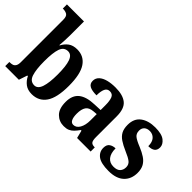

<svg xmlns="http://www.w3.org/2000/svg" viewBox="-79 -1211 1672 1672"><g transform="rotate(45 757.0 -375.0)"><path d="M349 10Q299 10 266.5 -14.5Q234 -39 215 -78H208L182 0H14V-51H20Q37 -51 52 -55.5Q67 -60 76.5 -75.5Q86 -91 86 -121V-642Q86 -685 66.5 -697Q47 -709 19 -709H14V-760H224V-587Q224 -559 222 -522.5Q220 -486 218 -463H222Q241 -500 272.5 -523.5Q304 -547 355 -547Q438 -547 483 -480.5Q528 -414 528 -270Q528 -124 481.5 -57Q435 10 349 10ZM311 -60Q352 -60 370.5 -114.5Q389 -169 389 -271Q389 -376 370.5 -427.5Q352 -479 310 -479Q260 -479 242 -427Q224 -375 224 -270Q224 -169 242 -114.5Q260 -60 311 -60Z M743 10Q686 10 646 -29.5Q606 -69 606 -152Q606 -233 654.5 -272Q703 -311 801 -314L872 -317V-374Q872 -430 860 -460Q848 -490 814 -490Q782 -490 769 -461Q756 -432 756 -382Q699 -382 671 -397.5Q643 -413 643 -448Q643 -482 667.5 -504.5Q692 -527 733 -537.5Q774 -548 825 -548Q917 -548 963.5 -510Q1010 -472 1010 -377V-122Q1010 -80 1021.5 -65.5Q1033 -51 1063 -51H1066V0H899L881 -72H873Q854 -45 836.5 -27Q819 -9 797.5 0.5Q776 10 743 10ZM794 -57Q830 -57 851.5 -94.5Q873 -132 873 -191V-268L836 -265Q786 -261 766.5 -232Q747 -203 747 -148Q747 -105 758.5 -81Q770 -57 794 -57Z M1296 10Q1202 10 1161.5 -20.5Q1121 -51 1121 -101Q1121 -141 1145 -157Q1169 -173 1200 -173Q1200 -112 1226 -79.5Q1252 -47 1299 -47Q1343 -47 1362.5 -68Q1382 -89 1382 -122Q1382 -155 1358 -174.5Q1334 -194 1279 -217Q1228 -239 1194.5 -261.5Q1161 -284 1145 -314.5Q1129 -345 1129 -392Q1129 -470 1180.5 -508.5Q1232 -547 1316 -547Q1397 -547 1433 -518Q1469 -489 1469 -453Q1469 -388 1388 -388Q1388 -439 1364.5 -465Q1341 -491 1304 -491Q1272 -491 1253.5 -474Q1235 -457 1235 -427Q1235 -392 1257.5 -373Q1280 -354 1340 -330Q1386 -311 1419 -289Q1452 -267 1469.5 -236Q1487 -205 1487 -158Q1487 -81 1438 -35.5Q1389 10 1296 10Z"/></g></svg>

Font: Noto Serif Khmer Condensed
Style: Bold
Weight: 700
Width: 3
Designer: Danh Hong and the Monotype Design Team
Foundry: Monotype Imaging Inc.
Version: Version 2.004; ttfautohint (v1.8.4.7-5d5b)